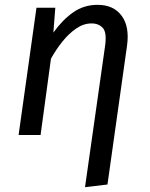

<svg xmlns="http://www.w3.org/2000/svg" viewBox="-20 -559 620 795"><path d="M384 -539Q450 -539 483.5 -494Q517 -449 506 -370L425 205L332 216L415 -368Q423 -424 406 -443Q389 -462 359 -462Q326 -462 295.5 -441Q265 -420 238.5 -387Q212 -354 191 -316L148 0H57L131 -527H209L201 -424Q238 -476 282.5 -507.5Q327 -539 384 -539Z"/></svg>

Font: Fira Sans Variable
Style: Italic
Weight: 397
Italic angle: -8°
Designer: Carrois Corporate & Edenspiekermann AG
Foundry: Carrois Corporate GbR & Edenspiekermann AG
Version: Version 4.202